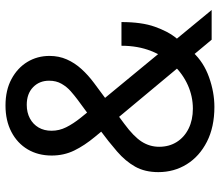

<svg xmlns="http://www.w3.org/2000/svg" viewBox="-70 -704 784 684"><g transform="rotate(-90 322.0 -362.0)"><path d="M283.2 9.8Q211.4 9.8 159.2 -16.8Q106.9 -43.5 78.9 -88.6Q50.8 -133.8 50.8 -189.9Q50.8 -237.8 70.3 -272.5Q89.8 -307.1 124.3 -336.9Q158.7 -366.7 202.1 -398.9L310.1 -478.5Q323.2 -488.3 338.9 -502Q354.5 -515.6 365.5 -534.7Q376.5 -553.7 376.5 -579.1Q376.5 -613.8 353.3 -636.2Q330.1 -658.7 290.5 -658.7Q263.2 -658.7 242.2 -647.5Q221.2 -636.2 209.7 -616.5Q198.2 -596.7 198.2 -570.3Q198.2 -543 210.7 -518.1Q223.1 -493.2 244.6 -466.3Q266.1 -439.5 293.5 -406.2L628.4 0H522.5L246.6 -331.1Q207.5 -378.4 176.5 -415.8Q145.5 -453.1 127.7 -489.7Q109.9 -526.4 109.9 -569.8Q109.9 -618.2 131.8 -655.3Q153.8 -692.4 194.1 -713.4Q234.4 -734.4 288.1 -734.4Q342.8 -734.4 382.3 -713.1Q421.9 -691.9 443.4 -656.5Q464.8 -621.1 464.8 -577.6Q464.8 -544.4 452.4 -516.1Q439.9 -487.8 418.2 -463.9Q396.5 -439.9 368.2 -418.9L222.7 -311Q177.7 -277.8 159.4 -249.3Q141.1 -220.7 141.1 -187Q141.1 -151.4 158.2 -124.3Q175.3 -97.2 206.1 -82Q236.8 -66.9 276.9 -66.9Q320.3 -66.9 360.4 -84.7Q400.4 -102.5 432.1 -135.7Q463.9 -168.9 482.4 -215.8Q501 -262.7 501 -321.3H585.4Q585.4 -249 568.8 -202.6Q552.2 -156.2 531 -129.4Q509.8 -102.5 495.6 -88.9L478 -66.9Q442.4 -28.3 388.9 -9.3Q335.4 9.8 283.2 9.8Z"/></g></svg>

Font: Inter Variable LoSnoCo
Style: Regular
Weight: 400
Designer: Rasmus Andersson
Foundry: rsms
Version: Version 4.000;git-a52131595; featfreeze: case,dlig,ss01,ss02